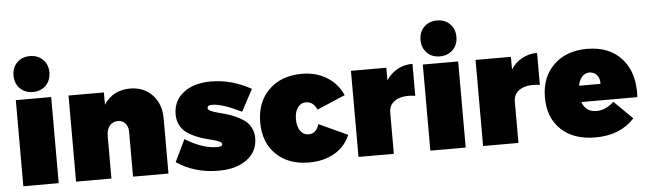

<svg xmlns="http://www.w3.org/2000/svg" viewBox="-50 -1011 4091 1215"><g transform="rotate(-5 1995.5 -403.5)"><path d="M85.9 -620.8Q54.2 -652.8 54.2 -703.1Q54.2 -753.4 85.9 -785.2Q117.7 -816.9 168 -816.9Q218.3 -816.9 250.2 -785.2Q282.2 -753.4 282.2 -703.1Q282.2 -652.8 250.2 -620.8Q218.3 -588.9 168 -588.9Q117.7 -588.9 85.9 -620.8ZM55.2 0V-546.9H279.8V0Z M390.1 0V-546.9H614.7V-469.2Q672.9 -557.1 780.8 -557.1Q867.7 -557.1 922.4 -500Q977.1 -442.9 977.1 -349.1V0H752V-284.2Q752 -318.4 734.1 -338.6Q716.3 -358.9 687 -358.9Q654.3 -358.9 634.5 -335Q614.7 -311 614.7 -271V0Z M1028.8 -67.9 1096.7 -208Q1207.5 -140.1 1298.8 -140.1Q1332.5 -140.1 1332.5 -155.8Q1332.5 -165 1317.1 -172.6Q1301.8 -180.2 1277.3 -186.5Q1252.9 -192.9 1223.1 -200.9Q1193.4 -209 1163.8 -222.2Q1134.3 -235.4 1109.9 -253.2Q1085.4 -271 1070.1 -300.8Q1054.7 -330.6 1054.7 -368.2Q1054.7 -454.6 1120.1 -505.9Q1185.5 -557.1 1295.4 -557.1Q1425.8 -557.1 1549.8 -487.8L1475.6 -349.1Q1354 -409.2 1290.5 -409.2Q1259.8 -409.2 1259.8 -391.1Q1259.8 -380.9 1275.4 -373Q1291 -365.2 1316.2 -358.4Q1341.3 -351.6 1371.3 -343.3Q1401.4 -335 1431.6 -321.5Q1461.9 -308.1 1487.1 -290.3Q1512.2 -272.5 1527.8 -242.9Q1543.5 -213.4 1543.5 -175.8Q1543.5 -91.3 1476.1 -40.8Q1408.7 9.8 1295.4 9.8Q1143.1 9.8 1028.8 -67.9Z M1583.5 -271Q1583.5 -399.9 1662.4 -477.5Q1741.2 -555.2 1872.6 -555.2Q1961.9 -555.2 2029.8 -513.7Q2097.7 -472.2 2131.3 -397L1952.1 -320.8Q1929.7 -373 1882.3 -373Q1849.6 -373 1830.1 -345.5Q1810.5 -317.9 1810.5 -272Q1810.5 -225.6 1830.1 -197.8Q1849.6 -169.9 1882.3 -169.9Q1931.6 -169.9 1949.2 -229L2131.3 -145Q2101.6 -72.3 2032.7 -32.2Q1963.9 7.8 1870.1 7.8Q1739.7 7.8 1661.6 -68.1Q1583.5 -144 1583.5 -271Z M2184.1 0V-546.9H2408.7V-466.8Q2437.5 -510.3 2480.2 -533.7Q2522.9 -557.1 2575.7 -557.1V-354Q2499.5 -365.2 2454.1 -340.1Q2408.7 -314.9 2408.7 -261.2V0Z M2671.4 -620.8Q2639.6 -652.8 2639.6 -703.1Q2639.6 -753.4 2671.4 -785.2Q2703.1 -816.9 2753.4 -816.9Q2803.7 -816.9 2835.7 -785.2Q2867.7 -753.4 2867.7 -703.1Q2867.7 -652.8 2835.7 -620.8Q2803.7 -588.9 2753.4 -588.9Q2703.1 -588.9 2671.4 -620.8ZM2640.6 0V-546.9H2865.2V0Z M2975.6 0V-546.9H3200.2V-466.8Q3229 -510.3 3271.7 -533.7Q3314.5 -557.1 3367.2 -557.1V-354Q3291 -365.2 3245.6 -340.1Q3200.2 -314.9 3200.2 -261.2V0Z M3392.1 -271Q3392.1 -400.4 3471.9 -477.8Q3551.8 -555.2 3684.1 -555.2Q3827.1 -555.2 3905.8 -465.1Q3984.4 -375 3975.1 -223.1H3619.1Q3642.1 -158.2 3710 -158.2Q3769 -158.2 3820.8 -207L3938 -91.8Q3847.7 7.8 3689.9 7.8Q3550.8 7.8 3471.4 -67.6Q3392.1 -143.1 3392.1 -271ZM3613.8 -327.1H3750Q3752 -360.8 3733.6 -382.8Q3715.3 -404.8 3686 -404.8Q3657.7 -404.8 3639.2 -383.8Q3620.6 -362.8 3613.8 -327.1Z"/></g></svg>

Font: Trueno Black
Style: Regular
Weight: 900
Designer: Julieta Ulanovsky
Foundry: Julieta Ulanovsky
Version: Version 3.001b | FøM Fix